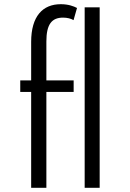

<svg xmlns="http://www.w3.org/2000/svg" viewBox="-20 -895 620 915"><path d="M201 0V-457H331V-512H201V-697.5C201 -779 226.5 -811 280.5 -811C300.5 -811 318 -806.5 330.5 -799L347 -857C331 -865.5 305.5 -875 269.5 -875C183.5 -875 128.5 -817.5 128.5 -695.5V-512H76.5V-457H128.5V0ZM455 0V-860H383.5V0Z"/></svg>

Font: Spartan
Style: Regular
Weight: 400
Designer: Matt Bailey, Mirko Velimirovic
Foundry: Matt Bailey
Version: Version 1.003